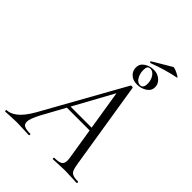

<svg xmlns="http://www.w3.org/2000/svg" viewBox="-289 -1016 1139 1139"><g transform="rotate(45 281.0 -446.5)"><path d="M-34 -12Q-5 -12 28 -37.5Q61 -63 96 -123L382 -635Q384 -638 389 -638Q398 -638 400 -633L488 -84Q493 -53 499 -39Q505 -25 519.5 -18.5Q534 -12 563 -12Q567 -12 567 -6Q567 0 563 0Q548 0 518 -2Q482 -4 462 -4Q441 -4 409 -2Q379 0 365 0Q362 0 362 -6Q362 -12 365 -12Q403 -12 417.5 -21.5Q432 -31 432 -56Q432 -68 429 -84L353 -557L378 -586L129 -132Q98 -74 98 -48Q98 -27 114 -19.5Q130 -12 163 -12Q167 -12 166.5 -6Q166 0 162 0Q151 0 117 -2Q79 -4 58 -4Q37 -4 9 -2Q-19 0 -34 0Q-38 0 -38 -6Q-38 -12 -34 -12ZM208 -295H423L425 -275H193ZM328 -733Q328 -764 354.5 -781.5Q381 -799 414 -799Q446 -799 469 -779Q492 -759 492 -731Q492 -701 465 -683.5Q438 -666 404 -666Q369 -666 348.5 -685.5Q328 -705 328 -733ZM446 -714Q446 -744 431 -766.5Q416 -789 394 -789Q381 -789 375.5 -780.5Q370 -772 370 -753Q370 -724 384 -700Q398 -676 420 -676Q446 -676 446 -714ZM370 -813Q366 -813 364.5 -817.5Q363 -822 367 -823Q406 -847 417 -853Q441 -868 483 -892Q487 -895 504.5 -888Q522 -881 536 -872.5Q550 -864 543 -863Q462 -847 372 -813Z"/></g></svg>

Font: Cormorant Garamond
Style: Italic
Weight: 400
Italic angle: -10°
Designer: Christian Thalmann (Catharsis Fonts)
Foundry: Catharsis Fonts
Version: Version 4.000